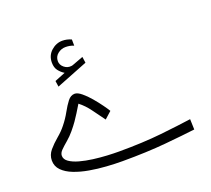

<svg xmlns="http://www.w3.org/2000/svg" viewBox="-120 -861 1113 1013"><g transform="rotate(-20 436.5 -354.0)"><path d="M275.9 -543Q257.8 -554.2 244.4 -571.3Q231 -588.4 231 -616.2Q231 -656.2 259 -681.4Q287.1 -706.5 321.8 -706.5Q347.7 -706.5 372.1 -695.3L372.6 -660.2Q360.4 -665.5 348.9 -667.5Q337.4 -669.4 326.2 -669.4Q302.2 -669.4 282.7 -653.8Q263.2 -638.2 263.2 -612.8Q263.2 -591.8 281.5 -576.7Q299.8 -561.5 323.2 -564.9Q325.7 -564.9 328.1 -565.9Q330.6 -566.9 332.5 -567.4L392.6 -589.8L397.5 -555.7L220.7 -485.8L215.8 -519ZM403.3 -54.7Q539.1 -54.7 642.8 -65.9Q746.6 -77.1 814.5 -86.9L816.4 -28.3Q753.9 -20.5 647.5 -10.5Q541 -0.5 404.3 -0.5Q362.8 -0.5 314.9 -3.7Q267.1 -6.8 220.9 -14.9Q174.8 -22.9 137.2 -37.6Q99.6 -52.2 76.9 -75.2Q54.2 -98.1 54.2 -130.9Q54.2 -162.1 75.4 -187.3Q96.7 -212.4 124.5 -235.6Q152.3 -258.8 171.9 -283.7Q196.3 -314 213.6 -345.7Q231 -377.4 248 -399.4Q265.1 -421.4 287.6 -421.4Q303.7 -421.4 325.7 -403.3Q347.7 -385.3 369.9 -359.1Q392.1 -333 409.4 -308.8Q426.8 -284.7 434.1 -272L395.5 -237.3Q371.6 -269.5 345.7 -305.4Q319.8 -341.3 288.6 -365.2Q273.4 -340.3 261.5 -321Q249.5 -301.8 236.6 -283.2Q223.6 -264.6 204.6 -241.7Q185.1 -218.3 163.6 -200.2Q142.1 -182.1 127.2 -167.2Q112.3 -152.3 112.3 -136.7Q112.3 -116.2 133.1 -101.8Q153.8 -87.4 187.5 -78.1Q221.2 -68.8 260.5 -63.7Q299.8 -58.6 337.4 -56.6Q375 -54.7 403.3 -54.7Z"/></g></svg>

Font: Vazirmatn UI ExtraLight
Style: Regular
Weight: 200
Designer: Saber Rastikerdar
Foundry: Saber Rastikerdar
Version: Version 33.003